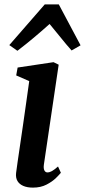

<svg xmlns="http://www.w3.org/2000/svg" viewBox="-20 -847 388 877"><path d="M130.5 10Q104.5 10 86.5 2.2Q68.5 -5.5 59.8 -20.2Q51 -35 53.5 -57Q56 -77 60.8 -110Q65.5 -143 71.8 -185Q78 -227 85 -275.2Q92 -323.5 99.2 -374.8Q106.5 -426 113.5 -476.5L54 -502.5L60.5 -538.5L224.5 -563L248 -551.5L180.5 -95.5Q178 -77.5 182.8 -68.5Q187.5 -59.5 196.5 -59.5Q206.5 -59.5 217.2 -65.5Q228 -71.5 245 -86.5L258 -58Q252 -50 235.5 -33.8Q219 -17.5 192.5 -3.8Q166 10 130.5 10ZM59.5 -615 22.5 -641 184.5 -827H248.5L348 -640L307 -616.5Q281.5 -645 257 -675.8Q232.5 -706.5 206.5 -737.5Q171.5 -706 134.5 -675Q97.5 -644 59.5 -615Z"/></svg>

Font: Merriweather 28pt SemiBold
Style: Italic
Weight: 600
Italic angle: -7.8°
Version: Version 2.101